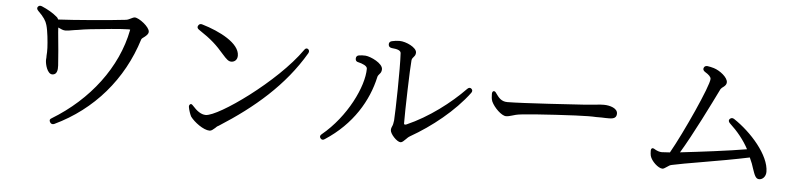

<svg xmlns="http://www.w3.org/2000/svg" viewBox="-44 -944 5034 1207"><g transform="rotate(5 2472.5 -340.5)"><path d="M294 16C300 26 310 29 321 24C563 -91 739 -295 819 -553C820 -557 829 -565 841 -573C850 -581 862 -590 862 -605C862 -635 794 -687 767 -687C760 -687 750 -682 738 -676C731 -672 721 -668 710 -667C618 -656 380 -636 288 -632C285 -637 283 -642 280 -645C249 -672 216 -690 179 -706C168 -710 160 -709 154 -701C148 -694 149 -685 159 -675C194 -641 210 -617 217 -591C228 -554 234 -488 236 -449C237 -428 236 -414 235 -399V-385C234 -380 234 -375 234 -370C234 -346 249 -285 281 -285C310 -285 315 -315 313 -344C311 -381 302 -486 295 -552C294 -563 293 -574 293 -582C312 -573 325 -567 339 -567C351 -567 370 -570 397 -575L419 -578C442 -582 467 -586 496 -589C568 -597 692 -609 733 -609C745 -609 745 -609 744 -605C698 -367 532 -150 301 -10C289 -4 287 5 294 16Z M1297 -19C1309 -19 1319 -29 1331 -39C1337 -45 1341 -50 1352 -55C1566 -191 1750 -348 1873 -558C1879 -569 1877 -578 1869 -584C1861 -590 1852 -587 1845 -576C1698 -366 1344 -115 1264 -115C1234 -115 1206 -137 1182 -164C1173 -174 1167 -178 1162 -174C1156 -170 1153 -164 1155 -154C1158 -136 1167 -110 1174 -97C1198 -64 1258 -19 1297 -19ZM1176 -645C1258 -591 1292 -558 1337 -506C1366 -473 1378 -463 1395 -463C1415 -463 1433 -477 1433 -504C1433 -583 1305 -647 1194 -680C1182 -684 1174 -681 1168 -671C1162 -661 1165 -652 1176 -645Z M2499 -51C2510 -51 2519 -62 2532 -74C2539 -81 2544 -87 2556 -94C2686 -168 2826 -279 2915 -399C2922 -409 2922 -417 2914 -425C2906 -432 2897 -431 2888 -422C2796 -327 2664 -226 2527 -166C2517 -162 2511 -164 2511 -170C2510 -246 2518 -524 2523 -570C2524 -580 2529 -586 2537 -595C2542 -601 2547 -607 2547 -621C2547 -653 2479 -685 2438 -685C2421 -685 2407 -683 2389 -679C2377 -676 2371 -668 2372 -656C2373 -644 2380 -638 2393 -636C2431 -633 2450 -625 2451 -609C2457 -513 2451 -242 2447 -184C2445 -165 2442 -154 2437 -144C2435 -140 2432 -132 2432 -122C2432 -98 2476 -51 2499 -51ZM1996 -32C2003 -23 2012 -21 2023 -29C2194 -140 2285 -296 2318 -446C2319 -454 2326 -462 2332 -469C2337 -474 2343 -483 2343 -498C2343 -535 2267 -571 2233 -574C2218 -575 2204 -574 2191 -572C2179 -570 2173 -562 2173 -550C2173 -538 2179 -531 2191 -529C2217 -523 2248 -511 2248 -493C2248 -380 2153 -183 2001 -58C1991 -50 1989 -41 1996 -32Z M3145 -272C3158 -272 3168 -275 3182 -279C3195 -283 3213 -289 3246 -292C3321 -301 3595 -317 3660 -317C3679 -317 3696 -317 3711 -316H3745C3762 -315 3777 -315 3792 -315C3825 -315 3839 -325 3839 -349C3839 -382 3792 -397 3752 -397C3739 -397 3726 -396 3707 -394L3697 -393C3679 -391 3658 -389 3629 -387C3582 -384 3237 -361 3146 -361C3107 -361 3090 -385 3072 -410C3066 -420 3060 -423 3054 -422C3048 -420 3044 -413 3045 -401C3045 -386 3046 -371 3052 -356C3069 -319 3117 -272 3145 -272Z M4154 -29C4161 -29 4171 -36 4183 -44C4191 -50 4200 -56 4213 -58C4249 -66 4316 -78 4393 -91C4494 -108 4611 -129 4695 -147C4708 -119 4716 -98 4721 -80C4735 -39 4743 -16 4765 -16C4787 -16 4807 -36 4807 -66C4807 -171 4686 -307 4575 -380C4565 -386 4556 -385 4548 -377C4541 -370 4542 -360 4551 -351C4602 -304 4644 -252 4673 -197C4564 -178 4378 -155 4255 -141C4326 -258 4427 -463 4474 -559C4477 -564 4485 -571 4494 -577C4501 -583 4510 -591 4510 -605C4510 -636 4460 -675 4421 -687C4408 -691 4394 -694 4380 -696C4368 -697 4360 -692 4357 -683C4353 -674 4357 -665 4368 -658C4393 -643 4406 -630 4406 -617C4406 -573 4267 -267 4192 -135C4168 -133 4150 -132 4141 -132C4127 -132 4112 -137 4098 -145C4089 -151 4083 -153 4078 -151C4074 -149 4070 -143 4071 -132C4071 -122 4072 -112 4074 -103C4083 -70 4127 -29 4154 -29Z"/></g></svg>

Font: 寒蝉锦书宋 Text
Style: Regular
Weight: 400
Designer: 寒蝉锦书宋{Warren} 思源宋体{Ryoko NISHIZUKA 西塚涼子 (kana & ideographs); Frank Grießhammer (Latin, Greek & Cyrillic); Wenlong ZHANG 
Foundry: Adobe & ChillType
Version: Version 2.000;Glyphs 3.1.1 (3135)